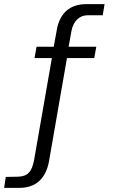

<svg xmlns="http://www.w3.org/2000/svg" viewBox="-103 -743 561 929"><path d="M363 -517H229L243 -594C251 -639 281 -669 319 -669H394L403 -723H314C236 -723 186 -680 172 -599L157 -517H74L64 -462H148L62 31C51 90 30 111 -18 112L-75 113L-83 166H-9C72 166 119 119 134 38L221 -462H353Z"/></svg>

Font: United Sans Light
Style: Regular
Weight: 300
Designer: Pablo Impallari, Rodrigo Fuenzalida (Modified by Dan O. Williams)
Version: Version 1.000;PS 001.000;hotconv 1.0.88;makeotf.lib2.5.64775